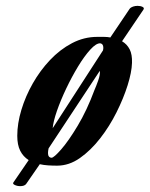

<svg xmlns="http://www.w3.org/2000/svg" viewBox="-20 -559 511 656"><path d="M49 77Q39 77 30.5 73Q22 69 26 64L78 -12Q59 -24 49 -44Q39 -64 39 -95Q39 -137 53 -183.5Q67 -230 92 -274Q117 -318 151 -354Q185 -390 226 -411.5Q267 -433 312 -433Q324 -433 335.5 -433Q347 -433 357 -431L423 -529Q427 -534 434.5 -536.5Q442 -539 450 -539Q460 -539 467 -535.5Q474 -532 470 -526L397 -418Q414 -408 423 -390.5Q432 -373 431 -344Q430 -312 416 -267.5Q402 -223 378 -175Q354 -127 322 -86Q290 -45 253 -19Q216 7 175 7Q159 7 144 6Q129 5 116 2L69 70Q63 77 49 77ZM160 -121 332 -387 333 -394V-396Q333 -409 323 -411Q309 -412 288.5 -389.5Q268 -367 246.5 -331.5Q225 -296 206 -256Q187 -216 174.5 -180Q162 -144 160 -121ZM156 -20Q164 -20 189 -48.5Q214 -77 245.5 -129.5Q277 -182 303 -252Q308 -263 315.5 -284Q323 -305 321 -317L146 -52Q145 -48 144.5 -43.5Q144 -39 144 -36Q144 -21 156 -20Z"/></svg>

Font: Praise
Style: Regular
Weight: 400
Designer: Robert E. Leuschke
Foundry: Robert E. Leuschke
Version: Version 1.100; ttfautohint (v1.8.3)